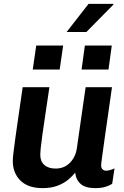

<svg xmlns="http://www.w3.org/2000/svg" viewBox="-20 -961 640 991"><path d="M200 10Q125 10 85.5 -29Q46 -68 46 -131Q46 -144 49.5 -174Q53 -204 59.5 -250.5Q66 -297 75.5 -362.5Q85 -428 97 -511H235Q223 -430 214 -369.5Q205 -309 199 -267Q193 -225 190.5 -199.5Q188 -174 188 -161Q188 -128 209 -109.5Q230 -91 267 -91Q312 -91 341.5 -121.5Q371 -152 377 -198L422 -511H558Q548 -440 538 -371Q528 -302 520 -245Q512 -188 507 -151.5Q502 -115 502 -107Q502 -94 509.5 -87Q517 -80 527 -80Q546 -80 571 -92L559 -12Q543 -2 522 4Q501 10 472 10Q421 10 396.5 -11.5Q372 -33 368 -70Q355 -53 332.5 -34Q310 -15 277 -2.5Q244 10 200 10ZM324 -796 437 -941H564L566 -938L426 -796ZM149 -602 167 -726H306L288 -602ZM401 -602 418 -726H557L540 -602Z"/></svg>

Font: Chivo Mono SemiBold
Style: Italic
Weight: 600
Italic angle: -8.05°
Monospace: yes
Version: Version 1.008